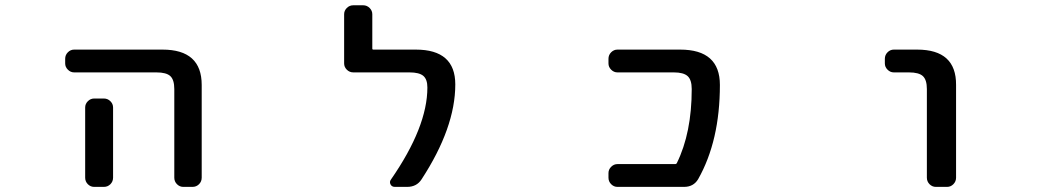

<svg xmlns="http://www.w3.org/2000/svg" viewBox="-20 -734 4040 732"><path d="M262.7 -458Q249 -458 238.8 -468.3Q228.5 -478.5 228.5 -492.2V-509.8Q228.5 -524.4 238.8 -534.7Q249 -544.9 262.7 -544.9H599.6Q749 -544.9 749 -410.2V-56.6Q749 -42 738.8 -31.7Q728.5 -21.5 713.9 -21.5H678.7Q665 -21.5 654.8 -31.7Q644.5 -42 644.5 -56.6V-394.5Q644.5 -429.7 629.4 -443.8Q614.3 -458 576.2 -458ZM376 -358.4Q390.6 -358.4 400.9 -348.1Q411.1 -337.9 411.1 -324.2V-124V-56.6Q411.1 -42 400.9 -31.7Q390.6 -21.5 376 -21.5H338.9Q325.2 -21.5 314.9 -31.7Q304.7 -42 304.7 -56.6V-124V-324.2Q304.7 -337.9 314.9 -348.1Q325.2 -358.4 338.9 -358.4Z M1565.4 -544.9Q1715.8 -544.9 1715.8 -412.1Q1715.8 -247.1 1586.9 -49.8Q1568.4 -21.5 1532.2 -21.5H1485.4Q1473.6 -21.5 1468.8 -31.2Q1463.9 -41 1470.7 -49.8Q1609.4 -250 1609.4 -400.4Q1609.4 -431.6 1593.8 -444.8Q1578.1 -458 1541 -458H1327.1Q1312.5 -458 1302.2 -468.3Q1292 -478.5 1292 -492.2V-679.7Q1292 -693.4 1302.2 -703.6Q1312.5 -713.9 1327.1 -713.9H1364.3Q1378.9 -713.9 1389.2 -703.6Q1399.4 -693.4 1399.4 -679.7V-548.8Q1399.4 -544.9 1403.3 -544.9Z M2573.2 -544.9Q2724.6 -544.9 2724.6 -410.2Q2724.6 -197.3 2641.6 -50.8Q2624 -21.5 2587.9 -21.5H2334Q2320.3 -21.5 2310.1 -31.7Q2299.8 -42 2299.8 -56.6V-74.2Q2299.8 -87.9 2310.1 -98.1Q2320.3 -108.4 2334 -108.4H2554.7Q2558.6 -108.4 2560.5 -112.3Q2617.2 -227.5 2617.2 -394.5Q2617.2 -429.7 2601.6 -443.8Q2585.9 -458 2548.8 -458H2334Q2320.3 -458 2310.1 -468.3Q2299.8 -478.5 2299.8 -492.2V-509.8Q2299.8 -524.4 2310.1 -534.7Q2320.3 -544.9 2334 -544.9Z M3387.7 -458Q3374 -458 3363.8 -468.3Q3353.5 -478.5 3353.5 -492.2V-509.8Q3353.5 -524.4 3363.8 -534.7Q3374 -544.9 3387.7 -544.9H3476.6Q3626 -544.9 3625 -410.2V-56.6Q3625 -42 3614.7 -31.7Q3604.5 -21.5 3590.8 -21.5H3547.9Q3534.2 -21.5 3523.9 -31.7Q3513.7 -42 3513.7 -56.6V-394.5Q3513.7 -429.7 3498.5 -443.8Q3483.4 -458 3445.3 -458Z"/></svg>

Font: Gen Jyuu Gothic L Monospace Medium
Style: Regular
Weight: 500
Designer: [Source Han Sans]
Ryoko NISHIZUKA  (kana & ideographs); Paul D. Hunt (Latin, Greek & Cyrillic); Wenlong ZHANG  (bopomofo
Version: Version 1.002.20150607